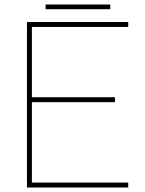

<svg xmlns="http://www.w3.org/2000/svg" viewBox="-20 -835 646 855"><path d="M183 -794V-815H471V-794ZM100 0V-737H551V-715H122V-402H492V-380H122V-22H551V0Z"/></svg>

Font: Tomorrow Thin
Style: Regular
Weight: 250
Designer: Tony de Marco, Monica Rizzolli
Foundry: Just in Type
Version: Version 2.002